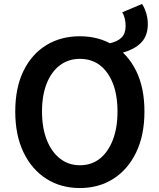

<svg xmlns="http://www.w3.org/2000/svg" viewBox="-20 -935 802 969"><path d="M598 -669 532 -716Q573 -725 593.5 -745.5Q614 -766 614 -804Q614 -824 609.5 -842Q605 -860 597 -873L697 -915Q709 -897 717.5 -870Q726 -843 726 -813Q726 -755 693 -720.5Q660 -686 598 -669ZM383 14Q287 14 213.5 -33Q140 -80 98.5 -166.5Q57 -253 57 -372Q57 -492 98.5 -577Q140 -662 213.5 -707Q287 -752 383 -752Q479 -752 552.5 -706.5Q626 -661 667.5 -576.5Q709 -492 709 -372Q709 -253 667.5 -166.5Q626 -80 552.5 -33Q479 14 383 14ZM383 -101Q442 -101 484 -134.5Q526 -168 549.5 -229Q573 -290 573 -372Q573 -455 549.5 -514.5Q526 -574 484 -606Q442 -638 383 -638Q326 -638 283 -606Q240 -574 216 -514.5Q192 -455 192 -372Q192 -290 216 -229Q240 -168 283 -134.5Q326 -101 383 -101Z"/></svg>

Font: Noto Sans JP SemiBold
Style: Regular
Weight: 600
Designer: Ryoko NISHIZUKA  (kana, bopomofo & ideographs); Paul D. Hunt (Latin, Greek & Cyrillic); Sandoll Communications , Soo-you
Foundry: Adobe
Version: Version 2.004-H2;hotconv 1.0.118;makeotfexe 2.5.65603